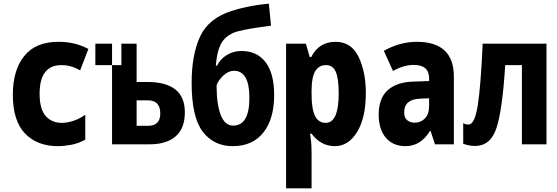

<svg xmlns="http://www.w3.org/2000/svg" viewBox="-20 -787 3040 1047"><path d="M296 10Q329 10 369 2.5Q409 -5 445 -26V-161Q410 -137 377 -127Q344 -117 317 -117Q262 -117 229 -154.5Q196 -192 196 -276Q196 -432 315 -432Q368 -432 417 -403L462 -520Q390 -559 299 -559Q174 -559 112 -481.5Q50 -404 50 -271Q50 -128 116.5 -59Q183 10 296 10Z M500 -432V-549H642V-432ZM591 0H795Q887 0 937.5 -43Q988 -86 988 -175Q988 -340 783 -340H725V-549H591ZM725 -101V-240H786Q854 -240 854 -168Q854 -101 787 -101Z M1249 10Q1357 10 1416 -64Q1475 -138 1475 -269Q1475 -386 1428.5 -447.5Q1382 -509 1296 -509Q1252 -509 1216 -486.5Q1180 -464 1164 -429H1157Q1162 -500 1182.5 -543Q1203 -586 1253 -608Q1271 -616 1311 -624Q1351 -632 1392.5 -638Q1434 -644 1458 -647L1446 -767Q1375 -760 1325 -749Q1275 -738 1245 -728Q1118 -688 1071.5 -588.5Q1025 -489 1025 -335Q1025 -148 1085.5 -69Q1146 10 1249 10ZM1251 -102Q1206 -102 1183.5 -160.5Q1161 -219 1161 -322Q1171 -350 1198.5 -375.5Q1226 -401 1256 -401Q1340 -401 1340 -253Q1340 -102 1251 -102Z M1540 240H1679V42Q1679 12 1676.5 -13.5Q1674 -39 1671 -58H1679Q1730 10 1806 10Q1880 10 1927.5 -67.5Q1975 -145 1975 -281Q1975 -394 1935.5 -476.5Q1896 -559 1810 -559Q1719 -559 1677 -476H1669L1648 -549H1540ZM1756 -117Q1717 -117 1698 -154.5Q1679 -192 1679 -275V-292Q1679 -367 1699.5 -399.5Q1720 -432 1757 -432Q1795 -432 1811 -395.5Q1827 -359 1827 -278Q1827 -117 1756 -117Z M2192 10Q2274 10 2325 -73H2328L2352 0H2455V-369Q2455 -559 2253 -559Q2161 -559 2073 -510L2123 -400Q2182 -433 2236 -433Q2320 -433 2320 -360V-345L2232 -342Q2143 -339 2094 -295Q2045 -251 2045 -161Q2045 -82 2084 -36Q2123 10 2192 10ZM2242 -118Q2217 -118 2200.5 -131.5Q2184 -145 2184 -174Q2184 -246 2272 -249L2320 -251V-210Q2320 -164 2297 -141Q2274 -118 2242 -118Z M2570 9Q2656 9 2688 -91Q2720 -191 2735 -432H2826V0H2960V-549H2612Q2602 -320 2585.5 -214Q2569 -108 2535 -108Q2515 -108 2506 -116V-3Q2539 9 2570 9Z"/></svg>

Font: Noto Sans Mono Condensed Extra
Style: Regular
Weight: 800
Width: 3
Designer: Monotype Design Team
Foundry: Monotype Imaging Inc.
Version: Version 1.900